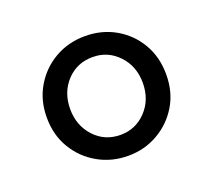

<svg xmlns="http://www.w3.org/2000/svg" viewBox="-78 -855 659 594"><g transform="rotate(-20 251.5 -558.0)"><path d="M252 -361Q198 -361 153 -386.5Q108 -412 81.5 -456.5Q55 -501 55 -558Q55 -615 81.5 -659.5Q108 -704 152.5 -729.5Q197 -755 252 -755Q307 -755 351.5 -729.5Q396 -704 422 -659.5Q448 -615 448 -558Q448 -500 421.5 -456Q395 -412 350.5 -386.5Q306 -361 252 -361ZM252 -430Q302 -430 336.5 -466.5Q371 -503 371 -558Q371 -613 336.5 -649.5Q302 -686 252 -686Q200 -686 166 -649.5Q132 -613 132 -558Q132 -504 166 -467Q200 -430 252 -430Z"/></g></svg>

Font: Pitagon Sans Text
Style: Regular
Weight: 400
Designer: Travis Tran
Foundry: Pitagon
Version: Version 1.001; ttfautohint (v1.8.4.7-5d5b);gftools[0.9.26]